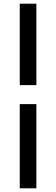

<svg xmlns="http://www.w3.org/2000/svg" viewBox="-20 -770 304 1040"><path d="M87 -309V-750H177V-309ZM87 250V-206H177V250Z"/></svg>

Font: Assistant
Style: Bold
Weight: 700
Designer: Hebrew By Ben Nathan, Latin by Paul Hunt
Version: Version 3.000